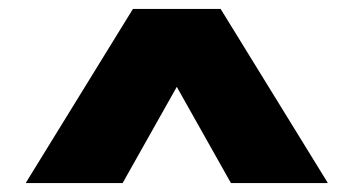

<svg xmlns="http://www.w3.org/2000/svg" viewBox="-20 -745 790 429"><path d="M38 -336V-337L277 -725H473L254 -336ZM496 -336 277 -725H473L712 -337V-336Z"/></svg>

Font: Foldit ExtraBold
Style: Regular
Weight: 800
Version: Version 1.003